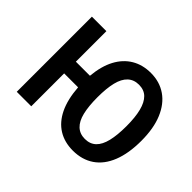

<svg xmlns="http://www.w3.org/2000/svg" viewBox="-118 -756 974 974"><g transform="rotate(45 369.0 -269.5)"><path d="M693 -271Q693 -181 668 -118Q643 -55 595.5 -22.5Q548 10 482 10Q422 10 377.5 -17.5Q333 -45 306.5 -99.5Q280 -154 274 -236H174V0H70V-539H174V-320H275Q282 -395 309 -445.5Q336 -496 380.5 -522.5Q425 -549 484 -549Q547 -549 594 -516.5Q641 -484 667 -422Q693 -360 693 -271ZM379 -270Q379 -206 389.5 -162.5Q400 -119 423.5 -97Q447 -75 483 -75Q520 -75 543 -97Q566 -119 576.5 -162.5Q587 -206 587 -270Q587 -334 576 -377Q565 -420 542.5 -442Q520 -464 483 -464Q447 -464 423.5 -442Q400 -420 389.5 -377Q379 -334 379 -270Z"/></g></svg>

Font: Noto Sans Display SemiCondensed Medium
Style: Regular
Weight: 500
Width: 4
Designer: Monotype Design Team
Foundry: Monotype Imaging Inc.
Version: Version 2.003